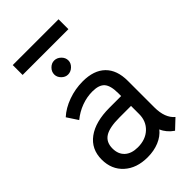

<svg xmlns="http://www.w3.org/2000/svg" viewBox="-256 -922 1017 1017"><g transform="rotate(-45 252.0 -414.0)"><path d="M364 -51Q341 -22 302.5 -6Q264 10 216 10Q134 10 84.5 -35Q35 -80 35 -154Q35 -232 94 -275.5Q153 -319 259 -319H346V-340Q346 -397 325.5 -420.5Q305 -444 256 -444Q214 -444 173.5 -429Q133 -414 99 -386L59 -447Q95 -480 148 -499Q201 -518 257 -518Q340 -518 384 -475Q428 -432 428 -351V-152Q428 -73 471 -37L418 13Q380 -13 364 -51ZM346 -184V-245H259Q184 -245 150.5 -223.5Q117 -202 117 -155Q117 -112 143.5 -88Q170 -64 217 -64Q275 -64 310.5 -97.5Q346 -131 346 -184ZM176 -650Q176 -671 192 -687Q208 -703 228 -703Q249 -703 265.5 -687Q282 -671 282 -650Q282 -630 265.5 -614Q249 -598 228 -598Q208 -598 192 -614Q176 -630 176 -650ZM56 -841H399V-767H56Z"/></g></svg>

Font: Bellota Text
Style: Bold
Weight: 700
Designer: Kemie Guaida
Foundry: Kemie Guaida
Version: Version 4.001